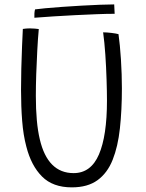

<svg xmlns="http://www.w3.org/2000/svg" viewBox="-20 -808 646 849"><path d="M297.5 20.5Q213.5 20.5 165.8 -27.5Q118 -75.5 96.5 -159.5Q83 -210 78 -273.5Q73 -337 73 -411Q73 -453 74.2 -504.8Q75.5 -556.5 77.5 -604Q79.5 -651.5 81 -680Q87.5 -681 95.5 -681.8Q103.5 -682.5 111.5 -682.5Q123.5 -682.5 134.2 -681.5Q145 -680.5 151.5 -679.5Q147.5 -636 144.8 -584Q142 -532 140.2 -479.8Q138.5 -427.5 138.5 -384Q138.5 -265 156 -192Q191 -42.5 305.5 -42.5Q382 -42.5 417.5 -125Q453 -207.5 453 -363Q453 -402.5 451.2 -456.8Q449.5 -511 445.8 -566.2Q442 -621.5 436 -665Q452 -665 472.5 -662.5Q493 -660 504 -657Q510.5 -611.5 514.8 -545.2Q519 -479 519 -417.5Q519 -320.5 510.2 -240.2Q501.5 -160 478.2 -101.5Q455 -43 411.2 -11.2Q367.5 20.5 297.5 20.5ZM487 -747Q452.5 -747 407 -745.2Q361.5 -743.5 312.2 -741Q263 -738.5 216 -735.5Q169 -732.5 132 -729.5Q131.5 -737.5 132.2 -748.8Q133 -760 135 -766.5Q148 -768.5 180 -771.5Q212 -774.5 253.8 -777.5Q295.5 -780.5 339.8 -783Q384 -785.5 422.2 -787Q460.5 -788.5 485 -788.5Z"/></svg>

Font: Grandstander ExtraLight
Style: Regular
Weight: 200
Designer: Tyler Finck
Foundry: Etcetera Type Co
Version: Version 1.200; ttfautohint (v1.8.3)